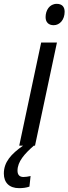

<svg xmlns="http://www.w3.org/2000/svg" viewBox="-87 -757 356 998"><path d="M192 -626C224 -626 249 -655 249 -696C249 -722 235 -737 208 -737C170 -737 150 -703 150 -668C150 -641 166 -626 192 -626ZM33 0C-30 44 -67 86 -67 145C-67 193 -38 221 12 221C31 221 49 219 66 213L72 158C59 161 46 163 35 163C15 163 4 152 4 130C4 83 41 42 89 0H95L209 -536H127L13 0Z"/></svg>

Font: Noto Sans Display SemiCondensed
Style: Italic
Weight: 400
Width: 4
Italic angle: -12°
Designer: Monotype Design Team
Foundry: Monotype Imaging Inc.
Version: Version 1.900